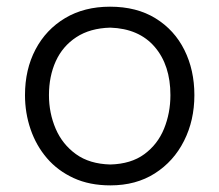

<svg xmlns="http://www.w3.org/2000/svg" viewBox="-20 -549 662 580"><path d="M313.3 -52.1Q250.4 -53.7 209.4 -83.4Q168.4 -113 148.1 -160.3Q127.9 -207.6 127.9 -261.7Q127.9 -318.6 148.5 -364.1Q169.2 -409.6 210.6 -436.7Q252.1 -463.9 313.3 -465.5Q399.9 -462.6 447.4 -407.3Q494.8 -351.9 494.8 -261.7Q494.8 -207.5 475.5 -160.1Q456.2 -112.8 416 -83.3Q375.8 -53.7 313.3 -52.1ZM313.5 11Q391 11 447.9 -25.3Q504.9 -61.7 536 -123.6Q567.2 -185.4 567.2 -261.7Q567.2 -337.3 537.1 -397.9Q507 -458.4 449.9 -493.6Q392.9 -528.8 312.4 -528.8Q234.5 -528.8 176.7 -494.3Q118.9 -459.8 87.2 -399.5Q55.5 -339.2 55.5 -261.7Q55.5 -207.6 72.4 -158.4Q89.2 -109.3 121.8 -71.2Q154.4 -33.2 202.5 -11.1Q250.5 11 313.5 11Z"/></svg>

Font: Pinar-VF
Style: Regular
Weight: 300
Designer: Amin Abedi
Version: Version 3.0